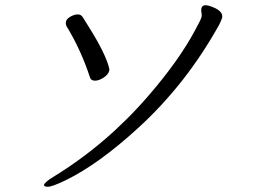

<svg xmlns="http://www.w3.org/2000/svg" viewBox="-20 -697 1040 733"><path d="M397 -427Q394 -413 376 -401Q358 -389 343 -389Q328 -389 324 -400Q289 -507 234 -597Q230 -605 232 -615Q234 -625 249 -633.5Q264 -642 277 -642Q290 -642 296.5 -630.5Q303 -619 318 -596Q383 -493 397 -436Q398 -430 397 -427ZM231 -9Q179 16 163 16Q147 16 148 9Q151 -2 184 -22Q388 -147 548 -333Q663 -466 725 -582Q748 -624 749.5 -632.5Q751 -641 749 -649.5Q747 -658 749 -665Q751 -677 765 -677Q775 -677 792 -670Q833 -654 828 -629Q826 -622 818 -605Q692 -377 507 -208Q356 -70 231 -9Z"/></svg>

Font: LXGW Bright GB
Style: Italic
Weight: 400
Italic angle: -12°
Designer: Christian Thalmann (Catharsis Fonts)
Foundry: LXGW / Christian Thalmann (Catharsis Fonts) / Fontworks Inc.
Version: Version 5.510